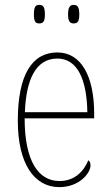

<svg xmlns="http://www.w3.org/2000/svg" viewBox="-20 -757 452 787"><path d="M282 -661C298 -661 305 -669 305 -698C305 -728 298 -737 282 -737C267 -737 259 -728 259 -698C259 -669 267 -661 282 -661ZM141 -661C157 -661 164 -669 164 -698C164 -728 157 -737 141 -737C125 -737 119 -728 119 -698C119 -669 125 -661 141 -661ZM223 10C306 10 351 -48 351 -79C351 -91 347 -97 342 -100C324 -56 287 -15 224 -15C136 -15 81 -99 81 -272H366V-291C366 -446 312 -542 215 -542C111 -542 53 -450 53 -262C53 -88 119 10 223 10ZM338 -297H82C87 -431 127 -517 215 -517C299 -517 336 -428 338 -297Z"/></svg>

Font: Noto Serif Devanagari Condensed Thin
Style: Regular
Weight: 100
Width: 3
Designer: Universal Thirst, Indian Type Foundry and the Monotype Design Team
Foundry: Monotype Imaging Inc.
Version: Version 2.004